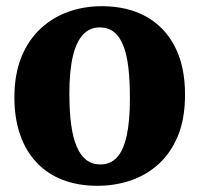

<svg xmlns="http://www.w3.org/2000/svg" viewBox="-20 -589 644 620"><path d="M26.5 -274.5Q26.5 -349.5 49.2 -405Q72 -460.5 111.5 -497Q151 -533.5 201.5 -551.2Q252 -569 308.5 -569Q391.5 -569 451.8 -535.5Q512 -502 544.8 -438.2Q577.5 -374.5 577.5 -283.5Q577.5 -206.5 554.8 -151Q532 -95.5 492.5 -59.5Q453 -23.5 402 -6.2Q351 11 294.5 11Q232.5 11 183 -8Q133.5 -27 98.8 -63.5Q64 -100 45.2 -153.2Q26.5 -206.5 26.5 -274.5ZM304.5 -58Q336.5 -58 357.5 -80.5Q378.5 -103 389 -150.2Q399.5 -197.5 399.5 -271.5Q399.5 -328 394.5 -370.8Q389.5 -413.5 378 -442.2Q366.5 -471 347.8 -485.8Q329 -500.5 302 -500.5Q270.5 -500.5 248.8 -478Q227 -455.5 215.5 -408.2Q204 -361 204 -286.5Q204 -229.5 209.8 -186.8Q215.5 -144 227.8 -115.5Q240 -87 258.8 -72.5Q277.5 -58 304.5 -58Z"/></svg>

Font: Merriweather 20pt Black
Style: Regular
Weight: 900
Version: Version 2.100